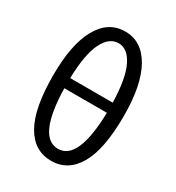

<svg xmlns="http://www.w3.org/2000/svg" viewBox="-194 -927 969 1057"><g transform="rotate(30 291.0 -398.5)"><path d="M426.8 -370.1H156.2Q163.1 -63.5 292 -63.5Q419.9 -63.5 426.8 -370.1ZM156.2 -434.6H426.8Q422.9 -586.9 386.7 -660.6Q350.6 -734.4 292 -734.4Q232.4 -734.4 196.3 -660.6Q160.2 -586.9 156.2 -434.6ZM292 -808.6Q397.5 -808.6 457 -703.1Q516.6 -597.7 516.6 -401.4Q516.6 -191.4 458 -89.4Q399.4 12.7 292 12.7Q184.6 12.7 126 -89.4Q67.4 -191.4 67.4 -401.4Q67.4 -598.6 126.5 -703.6Q185.5 -808.6 292 -808.6Z"/></g></svg>

Font: GenYoGothic TW TTF Regular
Style: Regular
Weight: 400
Version: Version 1.300